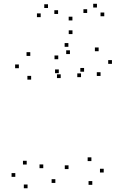

<svg xmlns="http://www.w3.org/2000/svg" viewBox="-20 -984 660 1026"><path d="M346.2 -80.5V-100.5H326.2V-80.5ZM429.3 -600.8V-620.8H409.3V-600.8ZM413 -571.8V-591.8H393V-571.8ZM517.3 -578.1V-598.1H497.3V-578.1ZM578.2 -642.8V-662.8H558.2V-642.8ZM507.1 -710.3V-730.3H487.1V-710.3ZM345.4 -733.8V-753.8H325.4V-733.8ZM291.3 -667.5V-687.5H271.3V-667.5ZM353.7 -695.1V-715.1H333.7V-695.1ZM141.8 -685.2V-705.2H121.8V-685.2ZM80.8 -619.5V-639.5H60.8V-619.5ZM146.4 -558.5V-578.5H126.4V-558.5ZM304.4 -566.8V-586.8H284.4V-566.8ZM294.2 -592.9V-612.9H274.2V-592.9ZM211.2 -85.3V-105.3H191.2V-85.3ZM275.8 -6.5V-26.5H255.8V-6.5ZM473.2 3.7V-16.3H453.2V3.7ZM534.2 -62.2V-82.2H514.2V-62.2ZM468.4 -123.2V-143.2H448.4V-123.2ZM122.7 -104.8V-124.8H102.7V-104.8ZM61.8 -39V-59H41.8V-39ZM127.3 22V2H107.3V22ZM537.2 -897.1V-917.1H517.2V-897.1ZM498.1 -943.8V-963.8H478.1V-943.8ZM445.8 -914.7V-934.7H425.8V-914.7ZM367 -874.8V-894.8H347V-874.8ZM290.4 -909.4V-929.4H270.4V-909.4ZM236.5 -941.2V-961.2H216.5V-941.2ZM197.4 -892.4V-912.4H177.4V-892.4ZM367.3 -801.9V-821.9H347.3V-801.9Z"/></svg>

Font: Monaspace Radon Dots Var
Style: Regular
Weight: 400
Designer: Riley Cran and the Lettermatic Team
Version: Version 1.100 (Monaspace Radon Dots)